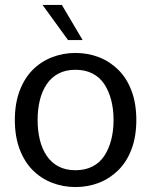

<svg xmlns="http://www.w3.org/2000/svg" viewBox="-20 -745 609 776"><path d="M285 11Q235 11 190 -6.5Q145 -24 111.5 -58Q78 -92 59 -143Q40 -194 40 -260Q40 -326 59 -377Q78 -428 111.5 -462Q145 -496 190 -513.5Q235 -531 285 -531Q336 -531 380.5 -513.5Q425 -496 459 -462Q493 -428 512 -377Q531 -326 531 -260Q531 -194 512 -143Q493 -92 459 -58Q425 -24 380.5 -6.5Q336 11 285 11ZM285 -57Q324 -57 353.5 -72Q383 -87 401.5 -115Q420 -143 429.5 -180Q439 -217 439 -260Q439 -303 429.5 -340Q420 -377 401.5 -405Q383 -433 353.5 -448Q324 -463 285 -463Q246 -463 217 -448Q188 -433 169 -405Q150 -377 141 -340Q132 -303 132 -260Q132 -217 141 -180Q150 -143 169 -115Q188 -87 217 -72Q246 -57 285 -57ZM255 -583 152 -725H230L314 -583Z"/></svg>

Font: Murecho Thin
Style: Regular
Weight: 400
Version: Version 1.010